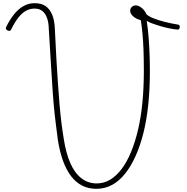

<svg xmlns="http://www.w3.org/2000/svg" viewBox="-20 -1169 1176 1208"><path d="M586 19Q489 19 428.5 -59Q368 -137 344 -289Q338 -338 331 -391Q324 -444 318.5 -505Q313 -566 308.5 -639Q304 -712 298.5 -798Q293 -884 287 -988Q286 -1027 276 -1055.5Q266 -1084 247 -1099.5Q228 -1115 197 -1115Q169 -1115 144 -1101.5Q119 -1088 96 -1059Q73 -1030 51 -985Q48 -978 43 -975.5Q38 -973 28 -977Q18 -983 17 -988Q16 -993 19 -1000Q43 -1048 70 -1081Q97 -1114 129 -1131.5Q161 -1149 197 -1149Q240 -1149 267 -1130.5Q294 -1112 308.5 -1076Q323 -1040 325 -990Q330 -881 335 -794.5Q340 -708 345 -637Q350 -566 355 -507.5Q360 -449 366.5 -397Q373 -345 381 -296Q395 -205 422.5 -142.5Q450 -80 492 -47.5Q534 -15 588 -15Q634 -15 673 -38.5Q712 -62 745 -105.5Q778 -149 804 -211.5Q830 -274 848.5 -352.5Q867 -431 876 -524Q885 -617 885 -722Q885 -792 883 -851Q881 -910 876.5 -957Q872 -1004 866 -1042Q837 -1049 818 -1066Q799 -1083 799 -1101Q799 -1115 809 -1125Q819 -1135 834 -1135Q853 -1135 872.5 -1118.5Q892 -1102 901 -1080Q913 -1067 944 -1054.5Q975 -1042 1016 -1031.5Q1057 -1021 1101 -1014Q1107 -1013 1109.5 -1008Q1112 -1003 1111 -997Q1110 -991 1106.5 -986.5Q1103 -982 1097 -983Q1079 -984 1050.5 -989.5Q1022 -995 991.5 -1004Q961 -1013 936.5 -1022Q912 -1031 903 -1038Q911 -986 915 -933.5Q919 -881 921 -828.5Q923 -776 923 -720Q923 -610 913 -512.5Q903 -415 882.5 -333Q862 -251 832.5 -186Q803 -121 766 -75Q729 -29 684 -5Q639 19 586 19Z"/></svg>

Font: Playwrite CL Thin
Style: Regular
Weight: 100
Designer: Veronika Burian, José Scaglione
Foundry: TypeTogether
Version: Version 1.002